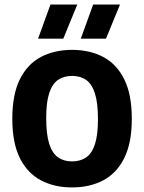

<svg xmlns="http://www.w3.org/2000/svg" viewBox="-20 -824 639 852"><path d="M299.7 7.7Q221.5 7.7 161.7 -23.7Q101.9 -55.2 68.2 -122.4Q34.6 -189.7 34.6 -297Q34.6 -404.8 68.2 -472.3Q101.9 -539.8 161.7 -571.3Q221.5 -602.7 299.7 -602.7Q378.1 -602.7 437.9 -571.3Q497.7 -539.8 531.3 -472.3Q564.9 -404.8 564.9 -297Q564.9 -189.7 531.3 -122.4Q497.7 -55.2 437.9 -23.7Q378.1 7.7 299.7 7.7ZM299.7 -107.8Q336.4 -107.8 362.2 -125.5Q387.9 -143.1 401.3 -184.1Q414.7 -225 414.7 -294.6Q414.7 -367.1 401.3 -409.3Q387.9 -451.5 362.2 -469.3Q336.4 -487.2 299.7 -487.2Q263.2 -487.2 237.5 -469.5Q211.8 -451.9 198.4 -410.9Q185 -370 185 -300.4Q185 -227.9 198.4 -185.9Q211.8 -143.9 237.5 -125.8Q263.2 -107.8 299.7 -107.8ZM338.5 -652.5 393.4 -803.9H512.5L450.4 -652.5ZM149 -652.5 203.9 -803.9H323L260.9 -652.5Z"/></svg>

Font: Encode Sans SC Condensed Thin
Style: Regular
Weight: 100
Width: 3
Designer: Multiple Designers
Foundry: Impallari Type
Version: Version 3.002